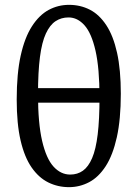

<svg xmlns="http://www.w3.org/2000/svg" viewBox="-20 -761 568 793"><path d="M265 12Q309 12 348 -8.5Q387 -29 416.5 -74.5Q446 -120 462.5 -194Q479 -268 479 -374Q479 -473 463.5 -543Q448 -613 419 -657Q390 -701 351 -721Q312 -741 265 -741Q220 -741 181 -720Q142 -699 112 -652.5Q82 -606 65.5 -531.5Q49 -457 49 -350Q49 -250 65 -181Q81 -112 110.5 -69.5Q140 -27 179.5 -7.5Q219 12 265 12ZM270 -40Q231 -40 201 -73Q171 -106 154 -179Q137 -252 137 -372Q137 -464 145 -525.5Q153 -587 169.5 -622.5Q186 -658 209.5 -673.5Q233 -689 263 -689Q300 -689 329 -656.5Q358 -624 374.5 -551.5Q391 -479 391 -359Q391 -268 383.5 -206Q376 -144 360.5 -108Q345 -72 322.5 -56Q300 -40 270 -40ZM108 -337H423V-397H108Z"/></svg>

Font: Source Serif 4
Style: Regular
Weight: 400
Designer: Frank Grießhammer
Foundry: Adobe Systems Incorporated
Version: Version 4.004;hotconv 1.0.116;makeotfexe 2.5.65601